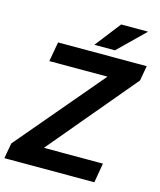

<svg xmlns="http://www.w3.org/2000/svg" viewBox="-147 -993 903 1086"><g transform="rotate(15 304.5 -450.5)"><path d="M529.8 -114.3 510.3 0H20.5L40.5 -114.3ZM610.8 -623 88.4 0H-16.6L-0.5 -90.3L524.4 -710.9H626.5ZM577.6 -710.9 557.6 -596.2H86.9L107.4 -710.9ZM309.1 -751 425.8 -901.4H583.5L429.7 -751Z"/></g></svg>

Font: Roboto
Style: Bold Italic
Weight: 700
Italic angle: -12°
Designer: Christian Robertson
Foundry: Google
Version: Version 3.0